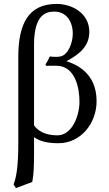

<svg xmlns="http://www.w3.org/2000/svg" viewBox="-20 -718 554 976"><path d="M153 -21C183 1 222 10 277 10C391 10 471 -91 471 -204C471 -350 363 -392 318 -407C384 -442 434 -483 434 -556C434 -650 348 -698 267 -698C125 -698 73 -597 73 -429V10C73 134 62 186 49 220L61 238L144 207C152 167 153 120 153 61ZM287 -382C362 -367 384 -274 384 -200C384 -134 349 -30 271 -30C210 -30 172 -53 153 -81V-490C153 -646 215 -659 257 -659C317 -659 350 -609 350 -546C350 -504 328 -439 287 -431C279 -429 271 -429 263 -429C251 -429 240 -430 233 -431C226 -415 221 -405 211 -390L216 -383C225 -384 238 -384 252 -384C264 -384 276 -384 287 -382Z"/></svg>

Font: Libertinus Sans
Style: Regular
Weight: 400
Designer: Philipp H. Poll, Khaled Hosny
Foundry: Caleb Maclennan
Version: Version 7.050;RELEASE